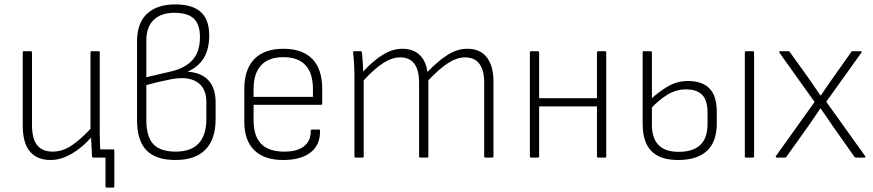

<svg xmlns="http://www.w3.org/2000/svg" viewBox="-20 -714 3958 870"><path d="M463 136Q461 136 459.5 134Q458 132 458 130V0H408L434 -37H493Q498 -37 498 -32V130Q498 132 496.5 134Q495 136 493 136ZM209 11Q148 11 115.5 -27.5Q83 -66 83 -145V-476Q83 -482 88 -482H119Q125 -482 125 -476V-148Q125 -85 148.5 -56Q172 -27 219 -27Q265 -27 308 -57Q351 -87 398 -139L399 -98Q368 -62 336 -38Q304 -14 272.5 -1.5Q241 11 209 11ZM404 0Q398 0 397 -5Q396 -29 394.5 -53Q393 -77 392 -102L390 -120V-476Q390 -482 396 -482H427Q432 -482 432 -476V-115Q432 -86 433 -59Q434 -32 437 -6Q438 0 431 0Z M775 11Q686 11 643.5 -33Q601 -77 601 -169V-527Q601 -610 646.5 -652Q692 -694 774 -694Q852 -694 890 -659.5Q928 -625 928 -554Q928 -491 903 -450.5Q878 -410 831 -390V-389Q893 -385 925 -349.5Q957 -314 957 -251V-174Q957 -83 911 -36Q865 11 775 11ZM776 -27Q846 -27 880.5 -64.5Q915 -102 915 -174V-252Q915 -305 885.5 -332.5Q856 -360 803 -360Q782 -360 755.5 -355Q729 -350 699.5 -343Q670 -336 643 -328V-172Q643 -95 674.5 -61Q706 -27 776 -27ZM643 -364 758 -391Q820 -406 853 -443Q886 -480 886 -546Q886 -604 858 -630Q830 -656 770 -656Q710 -656 676.5 -624Q643 -592 643 -530Z M1267 11Q1179 12 1133 -32.5Q1087 -77 1087 -162V-310Q1087 -400 1132.5 -446.5Q1178 -493 1264 -493Q1350 -493 1395 -447Q1440 -401 1440 -312V-245Q1440 -239 1435 -239H1129V-170Q1129 -98 1163 -62.5Q1197 -27 1269 -27Q1328 -27 1358.5 -52Q1389 -77 1388 -121Q1388 -127 1394 -127H1426Q1430 -127 1430 -122Q1432 -60 1389.5 -25Q1347 10 1267 11ZM1129 -275H1398V-310Q1398 -382 1364.5 -418.5Q1331 -455 1264 -455Q1197 -455 1163 -418Q1129 -381 1129 -310Z M1591 0Q1586 0 1586 -5V-367Q1586 -396 1584.5 -423Q1583 -450 1580 -475Q1579 -482 1586 -482H1615Q1619 -482 1620 -477Q1622 -456 1623.5 -434.5Q1625 -413 1626 -390Q1673 -441 1716.5 -467Q1760 -493 1804 -493Q1852 -493 1881 -465.5Q1910 -438 1917 -388Q1967 -440 2010 -466.5Q2053 -493 2098 -493Q2156 -493 2186 -454Q2216 -415 2216 -344V-5Q2216 0 2210 0H2179Q2174 0 2174 -5V-340Q2174 -395 2152.5 -424.5Q2131 -454 2087 -454Q2050 -454 2010 -428Q1970 -402 1921 -350V-5Q1921 0 1916 0H1885Q1879 0 1879 -5V-340Q1879 -395 1858 -424.5Q1837 -454 1793 -454Q1756 -454 1716 -428Q1676 -402 1628 -350V-5Q1628 0 1622 0Z M2691 0Q2685 0 2685 -5V-476Q2685 -482 2691 -482H2722Q2727 -482 2727 -476V-5Q2727 0 2722 0ZM2386 0Q2381 0 2381 -5V-476Q2381 -482 2386 -482H2417Q2423 -482 2423 -476V-5Q2423 0 2417 0ZM2414 -232V-269H2693V-232Z M3053 11Q2971 11 2931.5 -29.5Q2892 -70 2892 -153V-476Q2892 -482 2897 -482H2928Q2934 -482 2934 -476V-148Q2934 -88 2964 -57Q2994 -26 3055 -26Q3120 -26 3153 -57Q3186 -88 3186 -153V-203Q3186 -260 3161.5 -284.5Q3137 -309 3088 -309Q3044 -309 3004.5 -285Q2965 -261 2927 -220L2926 -262Q2967 -300 3008 -323.5Q3049 -347 3098 -347Q3162 -347 3195 -313Q3228 -279 3228 -206V-156Q3228 -72 3183.5 -30.5Q3139 11 3053 11ZM3360 0Q3355 0 3355 -5V-476Q3355 -482 3360 -482H3391Q3397 -482 3397 -476V-5Q3397 0 3391 0Z M3500 0Q3497 0 3495.5 -2Q3494 -4 3496 -7L3671 -252L3512 -475Q3510 -478 3511.5 -480Q3513 -482 3515 -482H3552Q3557 -482 3559 -478L3648 -354Q3660 -336 3672.5 -318Q3685 -300 3698 -281H3699Q3712 -299 3724.5 -318Q3737 -337 3750 -355L3837 -478Q3838 -481 3840.5 -481.5Q3843 -482 3844 -482H3880Q3883 -482 3884 -480Q3885 -478 3883 -475L3724 -253L3900 -7Q3902 -4 3901 -2Q3900 0 3897 0H3859Q3854 0 3852 -3L3756 -139Q3742 -160 3727.5 -181Q3713 -202 3698 -223H3697Q3684 -202 3669 -181Q3654 -160 3640 -139L3543 -3Q3542 0 3536 0Z"/></svg>

Font: Sofia Sans Semi Condensed ExtraLight
Style: Regular
Weight: 250
Version: Version 4.100